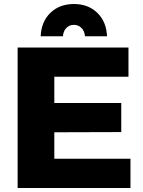

<svg xmlns="http://www.w3.org/2000/svg" viewBox="-20 -938 715 958"><path d="M68 -701H621V-555H251V-424H585V-279L251 -278V-146H631V0H68ZM183 -757Q186 -830 231.5 -874Q277 -918 349 -918Q420 -918 465.5 -874Q511 -830 514 -757H404Q402 -783 386.5 -798.5Q371 -814 349 -814Q326 -814 311 -798.5Q296 -783 294 -757Z"/></svg>

Font: Montserrat arm2
Style: Bold
Weight: 700
Designer: Julieta Ulanovsky
Foundry: Julieta Ulanovsky
Version: Version 6.000